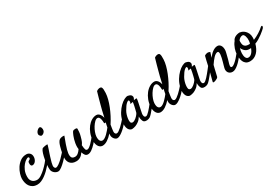

<svg xmlns="http://www.w3.org/2000/svg" viewBox="44 -1654 3803 2637"><g transform="rotate(-30 1945.0 -336.0)"><path d="M166 -33.2Q196.3 -33.2 232.9 -57.1Q269.5 -81.1 304.2 -113.3Q338.9 -145.5 367.7 -179.2Q396.5 -212.9 411.1 -233.4Q419.9 -246.1 427.7 -248.5Q435.5 -251 439.5 -246.1Q443.4 -241.2 442.4 -231Q441.4 -220.7 433.6 -208Q426.8 -196.3 410.6 -174.3Q394.5 -152.3 372.6 -126.5Q350.6 -100.6 322.8 -73.7Q294.9 -46.9 264.6 -24.9Q234.4 -2.9 202.1 11.2Q169.9 25.4 138.7 25.4Q95.7 25.4 66.9 9.3Q38.1 -6.8 21 -32.2Q3.9 -57.6 -2.9 -88.4Q-9.8 -119.1 -9.8 -149.4Q-9.8 -179.7 3.9 -224.6Q17.6 -269.5 44.4 -311Q71.3 -352.5 112.3 -382.3Q153.3 -412.1 209 -412.1Q240.2 -412.1 262.2 -390.6Q284.2 -369.1 283.2 -332Q283.2 -314.5 277.3 -297.4Q271.5 -280.3 261.7 -267.1Q252 -253.9 238.8 -246.1Q225.6 -238.3 210 -238.3Q197.3 -238.3 190.9 -247.6Q184.6 -256.8 183.1 -269Q181.6 -281.2 183.1 -293Q184.6 -304.7 186.5 -308.6Q191.4 -315.4 197.3 -318.4Q203.1 -321.3 210.9 -325.2Q216.8 -328.1 220.2 -334Q223.6 -339.8 223.6 -346.7Q223.6 -353.5 219.7 -358.4Q215.8 -363.3 207 -363.3Q198.2 -363.3 175.3 -349.1Q152.3 -335 128.4 -307.1Q104.5 -279.3 85.9 -237.3Q67.4 -195.3 66.4 -139.6Q65.4 -107.4 75.2 -86.9Q85 -66.4 99.6 -54.7Q114.3 -43 131.8 -38.1Q149.4 -33.2 166 -33.2Z M578.1 -575.2Q575.2 -564.5 566.9 -554.2Q558.6 -543.9 548.3 -537.6Q538.1 -531.2 527.3 -529.3Q516.6 -527.3 509.8 -533.2Q489.3 -548.8 488.3 -566.9Q487.3 -585 497.1 -601.1Q506.8 -617.2 521.5 -628.4Q536.1 -639.6 546.9 -641.6Q557.6 -643.6 564.9 -637.2Q572.3 -630.9 576.2 -620.6Q580.1 -610.4 580.6 -597.7Q581.1 -585 578.1 -575.2ZM443.4 -367.2Q448.2 -373 461.9 -377Q475.6 -380.9 490.2 -383.3Q504.9 -385.7 517.1 -386.2Q529.3 -386.7 531.2 -385.7Q532.2 -384.8 526.4 -365.2Q520.5 -345.7 511.7 -319.3Q502.9 -293 493.2 -265.1Q483.4 -237.3 478.5 -219.7Q473.6 -202.1 466.8 -180.2Q460 -158.2 454.6 -137.2Q449.2 -116.2 447.3 -97.7Q445.3 -79.1 450.2 -69.3Q455.1 -57.6 460.9 -53.2Q466.8 -48.8 473.6 -48.8Q493.2 -48.8 522.9 -70.3Q552.7 -91.8 583.5 -121.6Q614.3 -151.4 640.6 -182.1Q667 -212.9 679.7 -231.4Q687.5 -241.2 695.8 -244.1Q704.1 -247.1 709.5 -243.2Q714.8 -239.3 715.3 -230.5Q715.8 -221.7 709 -210Q693.4 -182.6 663.1 -145Q632.8 -107.4 598.6 -72.8Q564.5 -38.1 531.7 -13.7Q499 10.7 478.5 11.7Q461.9 12.7 445.8 6.3Q429.7 0 416.5 -11.2Q403.3 -22.5 394.5 -37.6Q385.7 -52.7 384.8 -69.3Q381.8 -93.8 384.8 -136.2Q387.7 -178.7 395.5 -223.1Q403.3 -267.6 415.5 -307.6Q427.7 -347.7 443.4 -367.2Z M758.8 15.6Q721.7 15.6 698.2 3.9Q674.8 -7.8 661.6 -24.9Q648.4 -42 643.1 -62Q637.7 -82 637.7 -98.6Q637.7 -127.9 642.6 -160.6Q647.5 -193.4 654.3 -221.2Q661.1 -249 666.5 -268.6Q671.9 -288.1 673.8 -293Q682.6 -321.3 696.8 -342.3Q710.9 -363.3 736.3 -371.1Q746.1 -373 756.8 -375Q765.6 -376 774.9 -376Q784.2 -376 792 -373Q765.6 -305.7 750.5 -260.7Q735.4 -215.8 727.5 -187.5Q718.8 -155.3 716.8 -135.7Q711.9 -91.8 724.6 -69.3Q737.3 -46.9 776.4 -46.9Q801.8 -46.9 825.2 -65.9Q848.6 -85 868.2 -115.2Q865.2 -130.9 865.2 -147.5Q865.2 -178.7 870.6 -208.5Q876 -238.3 883.3 -264.2Q890.6 -290 898.9 -310.5Q907.2 -331.1 913.1 -342.8Q923.8 -366.2 932.6 -371.6Q941.4 -377 960.9 -377.9Q968.8 -378.9 974.1 -378.4Q979.5 -377.9 983.4 -377Q995.1 -374 995.1 -365.2Q995.1 -349.6 993.2 -318.4Q991.2 -287.1 981.4 -253.9Q974.6 -226.6 968.3 -207.5Q961.9 -188.5 956.1 -175.3Q950.2 -162.1 944.3 -153.8Q938.5 -145.5 933.6 -138.7Q935.5 -109.4 938.5 -91.8Q941.4 -74.2 945.8 -64.9Q950.2 -55.7 956.5 -52.2Q962.9 -48.8 970.7 -48.8Q984.4 -48.8 1002.9 -62Q1021.5 -75.2 1041.5 -95.2Q1061.5 -115.2 1081.5 -139.2Q1101.6 -163.1 1118.2 -184.6Q1134.8 -206.1 1146.5 -222.2Q1158.2 -238.3 1161.1 -242.2Q1168 -251 1174.3 -252.9Q1180.7 -254.9 1184.6 -251.5Q1188.5 -248 1189 -240.7Q1189.5 -233.4 1184.6 -224.6Q1165 -187.5 1136.2 -146Q1107.4 -104.5 1074.7 -69.3Q1042 -34.2 1008.8 -10.7Q975.6 12.7 946.3 12.7Q919.9 12.7 904.8 -5.4Q889.6 -23.4 878.9 -57.6Q856.4 -22.5 826.2 -3.4Q795.9 15.6 758.8 15.6Z M1417 -186.5Q1412.1 -156.2 1407.7 -128.9Q1403.3 -101.6 1402.3 -85Q1401.4 -60.5 1411.1 -49.8Q1420.9 -39.1 1432.6 -39.1Q1446.3 -39.1 1466.3 -52.7Q1486.3 -66.4 1508.8 -86.9Q1531.2 -107.4 1553.7 -131.8Q1576.2 -156.2 1595.2 -178.2Q1614.3 -200.2 1627.4 -216.8Q1640.6 -233.4 1645.5 -238.3Q1651.4 -244.1 1657.7 -245.1Q1664.1 -246.1 1668 -243.2Q1671.9 -240.2 1671.9 -232.4Q1671.9 -224.6 1664.1 -212.9Q1652.3 -194.3 1633.8 -169.4Q1615.2 -144.5 1592.8 -118.2Q1570.3 -91.8 1545.4 -66.4Q1520.5 -41 1495.6 -21.5Q1470.7 -2 1447.8 10.3Q1424.8 22.5 1406.2 22.5Q1392.6 22.5 1380.4 14.6Q1368.2 6.8 1358.4 -5.9Q1348.6 -18.6 1343.3 -34.2Q1337.9 -49.8 1338.9 -65.4Q1339.8 -72.3 1341.8 -88.9Q1300.8 -43 1259.3 -16.1Q1217.8 10.7 1179.7 10.7Q1166 10.7 1150.4 3.9Q1134.8 -2.9 1122.6 -18.6Q1110.4 -34.2 1102.5 -59.6Q1094.7 -85 1096.7 -121.1Q1099.6 -177.7 1119.1 -228.5Q1138.7 -279.3 1168.5 -316.9Q1198.2 -354.5 1235.8 -376.5Q1273.4 -398.4 1311.5 -398.4Q1328.1 -398.4 1341.8 -390.1Q1355.5 -381.8 1365.2 -368.7Q1375 -355.5 1381.3 -339.8Q1387.7 -324.2 1390.6 -310.5Q1397.5 -338.9 1403.3 -366.2Q1409.2 -393.6 1415 -418Q1424.8 -454.1 1435.5 -496.1Q1445.3 -532.2 1458 -579.1Q1470.7 -626 1486.3 -677.7Q1496.1 -685.5 1504.9 -689.5Q1513.7 -693.4 1521.5 -695.3Q1530.3 -698.2 1538.1 -698.2Q1547.9 -698.2 1555.7 -695.8Q1563.5 -693.4 1568.8 -683.1Q1574.2 -672.9 1576.2 -652.3Q1578.1 -631.8 1576.2 -596.7Q1574.2 -553.7 1561 -502.9Q1547.9 -452.1 1526.4 -397.9Q1504.9 -343.8 1477.1 -289.6Q1449.2 -235.4 1417 -186.5ZM1359.4 -173.8Q1363.3 -192.4 1366.7 -210.9Q1370.1 -229.5 1375 -249Q1373 -248 1371.6 -247.1Q1370.1 -246.1 1368.2 -245.1Q1357.4 -240.2 1353.5 -245.6Q1349.6 -251 1349.6 -262.7Q1349.6 -268.6 1348.6 -283.7Q1347.7 -298.8 1343.3 -314.9Q1338.9 -331.1 1330.1 -343.3Q1321.3 -355.5 1305.7 -355.5Q1283.2 -355.5 1259.8 -332.5Q1236.3 -309.6 1215.8 -276.9Q1195.3 -244.1 1181.6 -207Q1168 -169.9 1166 -140.6Q1164.1 -93.8 1177.7 -73.2Q1191.4 -52.7 1214.8 -52.7Q1232.4 -52.7 1253.4 -66.4Q1274.4 -80.1 1294.4 -99.6Q1314.5 -119.1 1331.5 -139.6Q1348.6 -160.2 1359.4 -173.8Z M2090.8 -194.3Q2077.1 -174.8 2055.7 -146Q2034.2 -117.2 2011.2 -88.4Q1988.3 -59.6 1966.3 -35.6Q1944.3 -11.7 1929.7 -2Q1919.9 3.9 1907.2 7.8Q1894.5 11.7 1881.3 12.7Q1868.2 13.7 1856.4 11.2Q1844.7 8.8 1835.9 2.9Q1827.1 -3.9 1821.3 -16.6Q1816.4 -27.3 1812 -44.9Q1807.6 -62.5 1808.6 -88.9Q1785.2 -49.8 1756.8 -28.8Q1728.5 -7.8 1703.1 2Q1673.8 12.7 1644.5 14.6Q1630.9 14.6 1615.2 5.4Q1599.6 -3.9 1588.9 -23.9Q1578.1 -43.9 1575.2 -75.7Q1572.3 -107.4 1583 -151.4Q1596.7 -210.9 1626.5 -259.8Q1656.2 -308.6 1691.4 -343.3Q1726.6 -377.9 1760.7 -395.5Q1794.9 -413.1 1817.4 -411.1Q1843.8 -406.2 1860.4 -395.5Q1874 -385.7 1878.4 -366.7Q1882.8 -347.7 1862.3 -316.4Q1876 -319.3 1885.3 -320.3Q1894.5 -321.3 1899.4 -321.3Q1905.3 -321.3 1907.2 -320.3Q1908.2 -318.4 1908.2 -312Q1908.2 -305.7 1905.3 -289.1Q1902.3 -272.5 1896.5 -244.1Q1890.6 -215.8 1880.9 -170.9Q1878.9 -162.1 1877.4 -154.8Q1876 -147.5 1874.5 -140.1Q1873 -132.8 1871.1 -123Q1869.1 -113.3 1866.2 -98.6Q1865.2 -89.8 1865.7 -79.6Q1866.2 -69.3 1869.1 -60.5Q1872.1 -51.8 1878.4 -46.4Q1884.8 -41 1896.5 -41Q1906.2 -41 1921.9 -53.2Q1937.5 -65.4 1955.1 -84.5Q1972.7 -103.5 1991.7 -126.5Q2010.7 -149.4 2027.3 -170.9Q2043.9 -192.4 2057.1 -209Q2070.3 -225.6 2076.2 -233.4Q2084 -242.2 2091.8 -243.7Q2099.6 -245.1 2103.5 -239.3Q2107.4 -233.4 2105 -221.7Q2102.5 -210 2090.8 -194.3ZM1804.7 -151.4Q1809.6 -170.9 1816.4 -197.3Q1823.2 -223.6 1828.1 -248Q1833 -272.5 1835.4 -288.6Q1837.9 -304.7 1834 -303.7Q1829.1 -302.7 1823.2 -300.8Q1818.4 -298.8 1810.5 -297.9Q1802.7 -296.9 1794.9 -294.9Q1802.7 -310.5 1804.2 -320.8Q1805.7 -331.1 1804.7 -336.9Q1803.7 -343.8 1800.8 -347.7Q1790 -356.4 1763.2 -333.5Q1736.3 -310.5 1701.2 -249Q1686.5 -223.6 1677.7 -194.8Q1668.9 -166 1665.5 -140.6Q1662.1 -115.2 1664.1 -96.2Q1666 -77.1 1671.9 -71.3Q1682.6 -60.5 1696.3 -61Q1710 -61.5 1724.1 -68.8Q1738.3 -76.2 1752.4 -87.9Q1766.6 -99.6 1777.8 -112.3Q1789.1 -125 1796.4 -135.7Q1803.7 -146.5 1804.7 -151.4Z M2335.9 -186.5Q2331.1 -156.2 2326.7 -128.9Q2322.3 -101.6 2321.3 -85Q2320.3 -60.5 2330.1 -49.8Q2339.8 -39.1 2351.6 -39.1Q2365.2 -39.1 2385.3 -52.7Q2405.3 -66.4 2427.7 -86.9Q2450.2 -107.4 2472.7 -131.8Q2495.1 -156.2 2514.2 -178.2Q2533.2 -200.2 2546.4 -216.8Q2559.6 -233.4 2564.5 -238.3Q2570.3 -244.1 2576.7 -245.1Q2583 -246.1 2586.9 -243.2Q2590.8 -240.2 2590.8 -232.4Q2590.8 -224.6 2583 -212.9Q2571.3 -194.3 2552.7 -169.4Q2534.2 -144.5 2511.7 -118.2Q2489.3 -91.8 2464.4 -66.4Q2439.5 -41 2414.6 -21.5Q2389.6 -2 2366.7 10.3Q2343.8 22.5 2325.2 22.5Q2311.5 22.5 2299.3 14.6Q2287.1 6.8 2277.3 -5.9Q2267.6 -18.6 2262.2 -34.2Q2256.8 -49.8 2257.8 -65.4Q2258.8 -72.3 2260.7 -88.9Q2219.7 -43 2178.2 -16.1Q2136.7 10.7 2098.6 10.7Q2085 10.7 2069.3 3.9Q2053.7 -2.9 2041.5 -18.6Q2029.3 -34.2 2021.5 -59.6Q2013.7 -85 2015.6 -121.1Q2018.6 -177.7 2038.1 -228.5Q2057.6 -279.3 2087.4 -316.9Q2117.2 -354.5 2154.8 -376.5Q2192.4 -398.4 2230.5 -398.4Q2247.1 -398.4 2260.7 -390.1Q2274.4 -381.8 2284.2 -368.7Q2293.9 -355.5 2300.3 -339.8Q2306.6 -324.2 2309.6 -310.5Q2316.4 -338.9 2322.3 -366.2Q2328.1 -393.6 2334 -418Q2343.8 -454.1 2354.5 -496.1Q2364.3 -532.2 2377 -579.1Q2389.6 -626 2405.3 -677.7Q2415 -685.5 2423.8 -689.5Q2432.6 -693.4 2440.4 -695.3Q2449.2 -698.2 2457 -698.2Q2466.8 -698.2 2474.6 -695.8Q2482.4 -693.4 2487.8 -683.1Q2493.2 -672.9 2495.1 -652.3Q2497.1 -631.8 2495.1 -596.7Q2493.2 -553.7 2480 -502.9Q2466.8 -452.1 2445.3 -397.9Q2423.8 -343.8 2396 -289.6Q2368.2 -235.4 2335.9 -186.5ZM2278.3 -173.8Q2282.2 -192.4 2285.6 -210.9Q2289.1 -229.5 2293.9 -249Q2292 -248 2290.5 -247.1Q2289.1 -246.1 2287.1 -245.1Q2276.4 -240.2 2272.5 -245.6Q2268.6 -251 2268.6 -262.7Q2268.6 -268.6 2267.6 -283.7Q2266.6 -298.8 2262.2 -314.9Q2257.8 -331.1 2249 -343.3Q2240.2 -355.5 2224.6 -355.5Q2202.1 -355.5 2178.7 -332.5Q2155.3 -309.6 2134.8 -276.9Q2114.3 -244.1 2100.6 -207Q2086.9 -169.9 2085 -140.6Q2083 -93.8 2096.7 -73.2Q2110.4 -52.7 2133.8 -52.7Q2151.4 -52.7 2172.4 -66.4Q2193.4 -80.1 2213.4 -99.6Q2233.4 -119.1 2250.5 -139.6Q2267.6 -160.2 2278.3 -173.8Z M3009.8 -194.3Q2996.1 -174.8 2974.6 -146Q2953.1 -117.2 2930.2 -88.4Q2907.2 -59.6 2885.3 -35.6Q2863.3 -11.7 2848.6 -2Q2838.9 3.9 2826.2 7.8Q2813.5 11.7 2800.3 12.7Q2787.1 13.7 2775.4 11.2Q2763.7 8.8 2754.9 2.9Q2746.1 -3.9 2740.2 -16.6Q2735.4 -27.3 2731 -44.9Q2726.6 -62.5 2727.5 -88.9Q2704.1 -49.8 2675.8 -28.8Q2647.5 -7.8 2622.1 2Q2592.8 12.7 2563.5 14.6Q2549.8 14.6 2534.2 5.4Q2518.6 -3.9 2507.8 -23.9Q2497.1 -43.9 2494.1 -75.7Q2491.2 -107.4 2502 -151.4Q2515.6 -210.9 2545.4 -259.8Q2575.2 -308.6 2610.4 -343.3Q2645.5 -377.9 2679.7 -395.5Q2713.9 -413.1 2736.3 -411.1Q2762.7 -406.2 2779.3 -395.5Q2793 -385.7 2797.4 -366.7Q2801.8 -347.7 2781.2 -316.4Q2794.9 -319.3 2804.2 -320.3Q2813.5 -321.3 2818.4 -321.3Q2824.2 -321.3 2826.2 -320.3Q2827.1 -318.4 2827.1 -312Q2827.1 -305.7 2824.2 -289.1Q2821.3 -272.5 2815.4 -244.1Q2809.6 -215.8 2799.8 -170.9Q2797.9 -162.1 2796.4 -154.8Q2794.9 -147.5 2793.5 -140.1Q2792 -132.8 2790 -123Q2788.1 -113.3 2785.2 -98.6Q2784.2 -89.8 2784.7 -79.6Q2785.2 -69.3 2788.1 -60.5Q2791 -51.8 2797.4 -46.4Q2803.7 -41 2815.4 -41Q2825.2 -41 2840.8 -53.2Q2856.4 -65.4 2874 -84.5Q2891.6 -103.5 2910.6 -126.5Q2929.7 -149.4 2946.3 -170.9Q2962.9 -192.4 2976.1 -209Q2989.3 -225.6 2995.1 -233.4Q3002.9 -242.2 3010.7 -243.7Q3018.6 -245.1 3022.5 -239.3Q3026.4 -233.4 3023.9 -221.7Q3021.5 -210 3009.8 -194.3ZM2723.6 -151.4Q2728.5 -170.9 2735.4 -197.3Q2742.2 -223.6 2747.1 -248Q2752 -272.5 2754.4 -288.6Q2756.8 -304.7 2752.9 -303.7Q2748 -302.7 2742.2 -300.8Q2737.3 -298.8 2729.5 -297.9Q2721.7 -296.9 2713.9 -294.9Q2721.7 -310.5 2723.1 -320.8Q2724.6 -331.1 2723.6 -336.9Q2722.7 -343.8 2719.7 -347.7Q2709 -356.4 2682.1 -333.5Q2655.3 -310.5 2620.1 -249Q2605.5 -223.6 2596.7 -194.8Q2587.9 -166 2584.5 -140.6Q2581.1 -115.2 2583 -96.2Q2585 -77.1 2590.8 -71.3Q2601.6 -60.5 2615.2 -61Q2628.9 -61.5 2643.1 -68.8Q2657.2 -76.2 2671.4 -87.9Q2685.5 -99.6 2696.8 -112.3Q2708 -125 2715.3 -135.7Q2722.7 -146.5 2723.6 -151.4Z M3234.4 24.4Q3211.9 24.4 3195.8 16.1Q3179.7 7.8 3169.9 -5.9Q3160.2 -19.5 3157.2 -37.6Q3154.3 -55.7 3159.2 -76.2Q3162.1 -89.8 3168.9 -112.8Q3175.8 -135.7 3183.1 -162.6Q3190.4 -189.5 3196.8 -216.3Q3203.1 -243.2 3205.1 -265.1Q3207 -287.1 3203.1 -301.3Q3199.2 -315.4 3186.5 -315.4Q3170.9 -315.4 3154.3 -305.2Q3137.7 -294.9 3120.6 -277.3Q3103.5 -259.8 3086.4 -236.8Q3069.3 -213.9 3052.7 -189.5Q3043.9 -156.2 3038.1 -131.3Q3032.2 -106.4 3027.8 -86.4Q3023.4 -66.4 3019.5 -51.3Q3015.6 -36.1 3012.7 -22.5Q3009.8 -12.7 2995.1 -3.4Q2980.5 5.9 2963.9 11.7Q2947.3 17.6 2935.1 17.6Q2922.9 17.6 2924.8 8.8Q2925.8 2.9 2931.2 -17.6Q2936.5 -38.1 2943.8 -65.9Q2951.2 -93.8 2959 -125Q2966.8 -156.2 2973.6 -184.6Q2978.5 -207 2984.4 -234.4Q2989.3 -257.8 2996.6 -289.1Q3003.9 -320.3 3013.7 -357.4Q3020.5 -363.3 3027.8 -366.7Q3035.2 -370.1 3043 -372.1Q3050.8 -375 3059.6 -376Q3067.4 -376 3075.2 -375Q3082 -374 3089.4 -371.6Q3096.7 -369.1 3102.5 -364.3Q3099.6 -357.4 3095.7 -345.2Q3091.8 -333 3087.9 -319.3Q3084 -303.7 3078.1 -287.1Q3090.8 -304.7 3106.9 -322.8Q3123 -340.8 3142.1 -355.5Q3161.1 -370.1 3182.6 -379.4Q3204.1 -388.7 3226.6 -388.7Q3245.1 -388.7 3259.8 -377.9Q3274.4 -367.2 3282.7 -348.1Q3291 -329.1 3292.5 -302.7Q3293.9 -276.4 3285.2 -245.1L3274.4 -202.1Q3269.5 -181.6 3262.2 -153.8Q3254.9 -126 3244.1 -92.8Q3238.3 -71.3 3239.7 -55.7Q3241.2 -40 3258.8 -40Q3276.4 -40 3303.2 -61.5Q3330.1 -83 3357.4 -113.3Q3384.8 -143.6 3409.2 -175.3Q3433.6 -207 3446.3 -226.6Q3455.1 -239.3 3462.9 -243.2Q3470.7 -247.1 3475.1 -244.1Q3479.5 -241.2 3479.5 -231Q3479.5 -220.7 3471.7 -205.1Q3464.8 -191.4 3450.7 -168.9Q3436.5 -146.5 3417 -121.1Q3397.5 -95.7 3375 -69.8Q3352.5 -43.9 3328.1 -22.9Q3303.7 -2 3279.8 11.2Q3255.9 24.4 3234.4 24.4Z M3695.3 -155.3Q3685.5 -118.2 3668.9 -85.9Q3652.3 -53.7 3629.4 -30.3Q3606.4 -6.8 3577.6 6.3Q3548.8 19.5 3514.6 19.5Q3474.6 19.5 3451.7 2.4Q3428.7 -14.6 3417.5 -40Q3406.2 -65.4 3403.8 -95.7Q3401.4 -126 3401.4 -152.3Q3401.4 -170.9 3405.8 -193.4Q3410.2 -215.8 3418 -239.3Q3425.8 -262.7 3438 -286.1Q3450.2 -309.6 3466.8 -329.1Q3472.7 -345.7 3484.9 -358.4Q3497.1 -371.1 3513.2 -379.4Q3529.3 -387.7 3547.9 -392.1Q3566.4 -396.5 3584 -396.5Q3586.9 -396.5 3589.4 -395.5Q3591.8 -394.5 3594.7 -393.6Q3607.4 -392.6 3626.5 -383.8Q3645.5 -375 3663.6 -357.4Q3681.6 -339.8 3694.3 -313Q3707 -286.1 3707 -248Q3707 -240.2 3706.1 -229Q3705.1 -217.8 3704.1 -210Q3726.6 -218.8 3751 -231.4Q3775.4 -244.1 3798.3 -258.3Q3821.3 -272.5 3840.8 -287.1Q3860.4 -301.8 3872.1 -313.5Q3881.8 -322.3 3888.7 -323.2Q3895.5 -324.2 3898.4 -319.3Q3901.4 -314.5 3899.4 -305.7Q3897.5 -296.9 3888.7 -286.1Q3883.8 -280.3 3863.8 -262.7Q3843.8 -245.1 3816.4 -224.6Q3789.1 -204.1 3756.8 -184.6Q3724.6 -165 3695.3 -155.3ZM3530.3 -303.7Q3527.3 -294.9 3527.3 -285.2Q3527.3 -269.5 3529.3 -252.4Q3531.2 -235.4 3539.1 -221.7Q3546.9 -208 3564 -198.7Q3581.1 -189.5 3611.3 -189.5Q3616.2 -189.5 3621.1 -189.9Q3626 -190.4 3630.9 -191.4Q3633.8 -204.1 3636.2 -214.4Q3638.7 -224.6 3638.7 -232.4Q3640.6 -251 3638.7 -270.5Q3636.7 -290 3631.3 -306.2Q3626 -322.3 3617.7 -332.5Q3609.4 -342.8 3597.7 -342.8Q3579.1 -342.8 3562 -332.5Q3544.9 -322.3 3530.3 -303.7ZM3467.8 -131.8Q3467.8 -114.3 3469.7 -97.2Q3471.7 -80.1 3477.5 -66.9Q3483.4 -53.7 3493.2 -45.4Q3502.9 -37.1 3518.6 -37.1Q3536.1 -37.1 3550.8 -45.4Q3565.4 -53.7 3577.1 -66.9Q3588.9 -80.1 3598.1 -97.2Q3607.4 -114.3 3614.3 -132.8Q3607.4 -131.8 3601.1 -131.3Q3594.7 -130.9 3586.9 -130.9Q3549.8 -130.9 3522.9 -152.8Q3496.1 -174.8 3481.4 -209Q3475.6 -188.5 3471.7 -168.9Q3467.8 -149.4 3467.8 -131.8Z"/></g></svg>

Font: Satisfy
Style: Regular
Weight: 400
Designer: Font Diner, Inc
Foundry: Font Diner, Inc
Version: Version 1.000